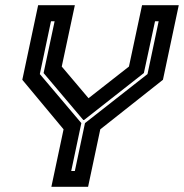

<svg xmlns="http://www.w3.org/2000/svg" viewBox="-20 -720 709 740"><path d="M178 0 225 -221.5 66 -412.5 127 -700H268.5L218 -463.5L325 -337H315.5L477 -463.5L527.5 -700H669L608 -412.5L366.5 -221.5L319.5 0ZM254.5 -61H268.5L307.5 -245.5L548.5 -434.5L591.5 -638H577.5L534.5 -438.5L304 -257.5H301L148 -438.5L190.5 -638H176.5L133.5 -434.5L293.5 -245.5Z"/></svg>

Font: Tourney
Style: Bold Italic
Weight: 700
Italic angle: -12°
Version: Version 1.015